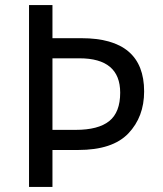

<svg xmlns="http://www.w3.org/2000/svg" viewBox="-20 -734 640 754"><path d="M94 -714H186V-584H300Q546 -584 546 -375Q546 -275 484 -210Q422 -145 287 -145H186V0H94ZM277 -224Q366 -224 409 -258.5Q452 -293 452 -370Q452 -505 292 -505H186V-224Z"/></svg>

Font: Noto Sans Mono UI
Style: Regular
Weight: 400
Monospace: yes
Designer: Monotype Design team
Foundry: Monotype Imaging Inc.
Version: Version 1.000